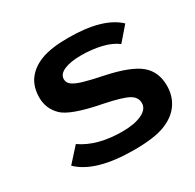

<svg xmlns="http://www.w3.org/2000/svg" viewBox="-157 -884 1092 1074"><g transform="rotate(-30 388.5 -347.0)"><path d="M66 -83 149 -175Q249 -105 411 -105Q489 -105 536.5 -127.5Q584 -150 584 -189Q584 -228 544 -249.5Q504 -271 396 -293Q204 -330 153 -380Q102 -430 102 -500.5Q102 -571 136.5 -617Q171 -663 235 -687Q299 -711 408 -711Q631 -711 726 -621L649 -532Q612 -561 551.5 -575.5Q491 -590 422.5 -590Q354 -590 313 -572.5Q272 -555 272 -522Q272 -500 291 -485Q310 -470 353 -457Q396 -444 484 -426Q634 -394 694 -343.5Q754 -293 754 -203Q754 -138 720 -88Q686 -38 617 -10.5Q548 17 417 17Q168 17 66 -83Z"/></g></svg>

Font: Fix15 Mono
Style: Bold
Weight: 700
Designer: Carrois Corporate & Edenspiekermann AG
Foundry: Carrois Corporate GbR & Edenspiekermann AG
Version: Version 3.206